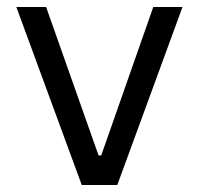

<svg xmlns="http://www.w3.org/2000/svg" viewBox="-20 -530 570 550"><path d="M214.2 0 26.8 -510H112.1L262.3 -84.9H270L419.1 -510H502.8L316 0Z"/></svg>

Font: Saira Thin
Style: Regular
Weight: 100
Designer: Hector Gatti with collaboration of the Omnibus-Type team
Foundry: Omnibus-Type
Version: Version 1.101